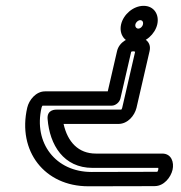

<svg xmlns="http://www.w3.org/2000/svg" viewBox="-20 -626 633 671"><path d="M400.8 -281.7 438.5 -445.1C440 -445.8 442.6 -446.7 445.8 -446.7C449 -446.7 451.3 -445.6 452.2 -445C446.4 -419.5 410.6 -264.1 406.8 -248.2C406.5 -247.2 407.4 -250.8 407.2 -249.8C406.4 -246.3 404.7 -243.8 403.9 -242.9H177.6C175.5 -242.9 143.7 -244.2 146.3 -210.6C153.4 -119.3 202.5 -39.3 303.3 -39.3C391.6 -39.3 514.8 -39.3 532.9 -39.3C533.4 -38.1 533.7 -35.7 533 -32.5C532.2 -29.2 530.5 -26.5 529.7 -25.6C514 -25.5 425.6 -25 299.9 -25C174.7 -25 96.6 -126.1 125.2 -249.8C126 -253.1 127.6 -255.6 128.5 -256.7C149.9 -256.7 297.8 -256.8 370 -256.7C383.6 -256.7 397.7 -268.1 400.8 -281.7ZM356.6 -306.8C274.3 -306.8 137.4 -306.7 137.4 -306.7C105.3 -306.7 81.3 -276.2 75.2 -249.8C40.2 -98.1 135.8 25 288.4 25C427.4 25 520.8 24.4 520.8 24.4C553 24.4 576.9 -6.3 583 -32.5C589 -58.7 579.3 -89.3 547 -89.3C547 -89.3 410.7 -89.3 314.8 -89.3C254.2 -89.3 216.2 -129.7 202.2 -192.9H395.3C426.7 -193.8 450 -221.5 456.9 -248.7C458.6 -255.3 502.7 -447 502.8 -447.6C510.2 -479.7 483.7 -496.7 457.3 -496.7C431.1 -496.7 396.6 -479.9 389.1 -447.6ZM479.6 -540.8C477.4 -531.5 469.7 -526 463.5 -526C456.7 -526 451.3 -532.4 453.2 -540.8C455.2 -549.2 463.5 -555.6 470.3 -555.6C476.5 -555.6 481.7 -550.2 479.6 -540.8ZM529.6 -540.8C537.3 -574.4 518.7 -605.6 481.9 -605.6C445.7 -605.6 411.2 -575.4 403.2 -540.8C395.3 -506.2 415.8 -476 452 -476C488.9 -476 521.8 -507.2 529.6 -540.8Z"/></svg>

Font: Hi.
Style: Regular
Weight: 400
Designer: Mew Too, Robert Jablonski
Foundry: Cannot Into Space Fonts
Version: Version 1.996